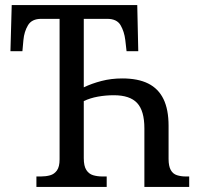

<svg xmlns="http://www.w3.org/2000/svg" viewBox="-20 -734 785 754"><path d="M123 0V-41H141Q160 -41 176.5 -45.5Q193 -50 203.5 -64.5Q214 -79 214 -108V-660H142Q105 -660 90 -635Q75 -610 72 -577L68 -533H21L26 -714H519L523 -533H477L472 -577Q468 -610 453.5 -635Q439 -660 401 -660H309V-391Q340 -406 378.5 -416Q417 -426 460 -426Q522 -426 562 -406Q602 -386 622 -345Q642 -304 642 -240V-110Q642 -82 650.5 -66.5Q659 -51 675 -46Q691 -41 709 -41H723V0H547V-230Q547 -299 518.5 -329.5Q490 -360 427 -360Q395 -360 364.5 -354.5Q334 -349 309 -337V-113Q309 -82 319 -66.5Q329 -51 345.5 -46Q362 -41 382 -41H399V0Z"/></svg>

Font: Noto Serif Condensed
Style: Regular
Weight: 400
Width: 3
Designer: Monotype Design Team
Foundry: Monotype Imaging Inc.
Version: Version 2.015